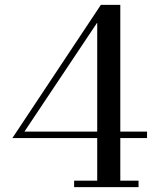

<svg xmlns="http://www.w3.org/2000/svg" viewBox="-20 -770 634 790"><path d="M285 0V-26.5H380V-677L80.5 -228.5H585V-202H31L395 -750H475V-26.5H550V0Z"/></svg>

Font: Bodoni Moda 9pt
Style: Regular
Weight: 400
Designer: Owen Earl
Foundry: indestructible type
Version: Version 2.005